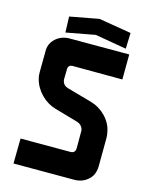

<svg xmlns="http://www.w3.org/2000/svg" viewBox="-127 -949 803 1029"><g transform="rotate(15 274.0 -434.0)"><path d="M195 -506Q195 -501 196 -498Q202 -472 229 -465L364 -427Q411 -414 447 -378Q484 -340 492 -294Q496 -279 496 -260L495 -104Q494 -55 464 -29Q433 0 386 0H50L52 -139H329Q354 -139 356 -165V-263Q356 -267 355 -271Q347 -296 322 -304L193 -341Q147 -354 111 -390Q75 -427 63 -474Q59 -489 59 -508L60 -621Q58 -667 90 -696Q122 -725 168 -725H498L497 -586L223 -587Q196 -587 196 -562ZM134 -838 295 -868 475 -838 472 -750 298 -780 137 -750Z"/></g></svg>

Font: Covid19
Style: Regular
Weight: 400
Designer: Peter Wiegel
Foundry: (c) CAT - Ing. Peter Wiegel.  for Rudolf Maass + Partner GmbH
Version: Version 001.000